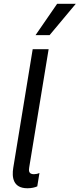

<svg xmlns="http://www.w3.org/2000/svg" viewBox="-20 -986 419 1010"><path d="M166.9 -801.1H240.8L378.6 -965.9H280.5ZM124.3 4.3C145.6 4.3 164.1 0 176.1 -5.7L187.5 -76C178.3 -71.7 167.6 -69.6 158.4 -69.6C129.3 -69.6 131.4 -90.2 133.5 -104.4L235.8 -727.3H152L49.7 -103C41.9 -54.7 47.6 4.3 124.3 4.3Z"/></svg>

Font: TID UI
Style: Italic
Weight: 400
Italic angle: -9.39999°
Designer: The TID Project Authors
Foundry: Bakken & Bæck
Version: Version 1.001;hotconv 1.0.109;makeotfexe 2.5.65596